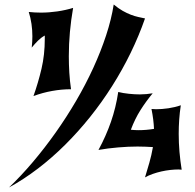

<svg xmlns="http://www.w3.org/2000/svg" viewBox="-20 -768 869 854"><path d="M625 -686Q598.1 -608.9 561.3 -533.2Q524.4 -457.5 479.2 -386Q434.1 -314.5 381.3 -248.5Q328.6 -182.6 270.5 -124.8Q212.4 -66.9 149.2 -18.6Q85.9 29.8 20 65.9Q73.7 14.6 126.2 -47.4Q178.7 -109.4 227.3 -178Q275.9 -246.6 318.6 -319.6Q361.3 -392.6 395 -466.1Q428.7 -539.6 452.1 -611.1Q475.6 -682.6 485.8 -748Q506.8 -730.5 525.9 -719.7Q544.9 -709 562.3 -702.4Q579.6 -695.8 595.2 -692.4Q610.8 -689 625 -686ZM788.1 -13.2Q784.2 -13.2 781 -13.7Q777.8 -14.2 773.9 -14.2Q756.3 -14.2 736.8 -12Q717.3 -9.8 697.8 -5.4Q678.2 -1 659.4 5.6Q640.6 12.2 625 21Q634.8 -11.2 644.3 -44.2Q653.8 -77.1 660.2 -113.8Q643.1 -114.7 626.2 -115.5Q609.4 -116.2 591.8 -116.2Q551.3 -116.2 505.4 -112.3Q459.5 -108.4 418 -101.1Q451.2 -162.1 473.4 -225.8Q495.6 -289.6 505.9 -358.9Q527.3 -353.5 553.7 -350.8Q580.1 -348.1 602.1 -348.1Q616.2 -348.1 630.6 -349.4Q645 -350.6 659.2 -353Q629.9 -317.9 605 -278.6Q580.1 -239.3 562 -190.9Q571.3 -189.9 579.6 -189.5Q587.9 -189 596.2 -189Q630.4 -189 665 -194.8Q664.1 -215.3 661.4 -237.1Q658.7 -258.8 653.8 -283.2Q659.2 -283.2 664.3 -282.7Q669.4 -282.2 674.8 -282.2Q686.5 -282.2 700.4 -283.2Q714.4 -284.2 729 -286.4Q743.7 -288.6 757.8 -292Q772 -295.4 784.2 -299.8Q779.3 -267.6 777.1 -236.1Q774.9 -204.6 774.9 -172.9Q774.9 -132.3 778.3 -92.5Q781.7 -52.7 788.1 -13.2ZM305.2 -732.9Q295.9 -679.7 291 -626.2Q286.1 -572.8 286.1 -518.1Q286.1 -481.4 288.3 -445.1Q290.5 -408.7 295.9 -371.1Q254.4 -371.1 212.2 -363.5Q169.9 -356 128.9 -340.8Q149.9 -399.9 164.6 -462.2Q179.2 -524.4 179.2 -595.2V-609.9Q163.6 -601.6 149.2 -587.4Q134.8 -573.2 121.1 -556.2Q124 -581.5 124 -606.9Q124 -634.3 120.1 -661.4Q116.2 -688.5 107.9 -714.8Q134.8 -711.9 162.1 -711.9Q198.2 -711.9 235.1 -717.3Q272 -722.7 305.2 -732.9Z"/></svg>

Font: Shojumaru
Style: Regular
Weight: 400
Version: Version 1.001